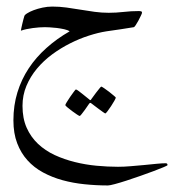

<svg xmlns="http://www.w3.org/2000/svg" viewBox="-20 -212 554 587"><path d="M492.2 293Q492.2 293.9 480.2 299.1Q468.3 304.2 450 311Q431.6 317.9 409.4 325.7Q387.2 333.5 366.9 340.1Q346.7 346.7 331.1 350.8Q315.4 355 310.1 355Q273.9 355 238.5 351.3Q203.1 347.7 171.1 338.9Q139.2 330.1 111.6 315.2Q84 300.3 64 278.1Q43.9 255.9 32.5 225.8Q21 195.8 21 155.8Q21 110.4 33.2 70.6Q45.4 30.8 67.9 -3.2Q90.3 -37.1 122.1 -65.4Q153.8 -93.8 192.9 -116.2Q187.5 -120.1 176.5 -122.6Q165.5 -125 153.8 -126.5Q142.1 -127.9 131.8 -128.4Q121.6 -128.9 117.2 -128.9Q100.6 -128.9 80.1 -126.2Q59.6 -123.5 43.9 -118.2Q43.9 -120.1 45.2 -126Q46.4 -131.8 48.1 -138.9Q49.8 -146 51.5 -152.6Q53.2 -159.2 54.2 -162.1Q54.7 -166 62.7 -171.1Q70.8 -176.3 83 -180.9Q95.2 -185.5 110.1 -188.7Q125 -191.9 140.1 -191.9Q161.6 -191.9 183.1 -189Q204.6 -186 226.3 -182.4Q248 -178.7 269.5 -175.8Q291 -172.9 312.5 -172.9Q335 -172.9 357.7 -175.5Q380.4 -178.2 405.3 -178.2Q408.2 -178.2 411.1 -177.5Q414.1 -176.8 414.1 -172.9Q414.1 -170.9 410.6 -163.8Q407.2 -156.7 403.1 -148.9Q398.9 -141.1 394.8 -135Q390.6 -128.9 389.2 -128.9Q372.6 -126 349.4 -122.6Q326.2 -119.1 305.2 -116.2Q280.3 -112.3 251.5 -103Q222.7 -93.8 194.1 -79.3Q165.5 -64.9 139.4 -45.7Q113.3 -26.4 93 -2.2Q72.8 22 60.8 50.5Q48.8 79.1 48.8 111.8Q48.8 149.9 61.5 178.5Q74.2 207 96.2 227.8Q118.2 248.5 147.2 262Q176.3 275.4 208.7 283.4Q241.2 291.5 275.1 294.7Q309.1 297.9 340.8 297.9Q358.9 297.9 379.9 296.1Q400.9 294.4 420.9 292.5Q440.9 290.5 458.3 288.8Q475.6 287.1 486.8 287.1Q492.2 287.1 492.2 293ZM334 86.4Q334 88.4 329.6 96.2Q325.2 104 319.6 112.5Q314 121.1 308.8 127.9Q303.7 134.8 301.8 134.8Q300.8 134.8 294.2 130.1Q287.6 125.5 279.8 119.6Q271 113.3 259.8 104.5Q257.8 102.5 256.3 102.5Q254.9 102.5 252.9 104.5Q245.6 115.2 239.7 123.5Q234.4 130.9 229.7 136.7Q225.1 142.6 223.6 142.6Q222.2 142.6 215.1 137.9Q208 133.3 200.2 127.4Q192.4 121.6 186 116.2Q179.7 110.8 179.7 109.4Q179.7 107.4 184.3 99.9Q189 92.3 194.8 83.7Q200.7 75.2 205.8 68.4Q210.9 61.5 211.9 61.5Q214.4 61.5 220.7 66.4Q227.1 71.3 233.9 76.7Q242.2 83 252 91.3Q254.9 94.2 256.3 94.2Q257.8 94.2 259.8 90.3Q267.1 80.1 273.4 71.8Q278.8 64.9 283.7 58.8Q288.6 52.7 289.6 52.7Q291 52.7 298.3 57.6Q305.7 62.5 313.5 68.6Q321.3 74.7 327.6 80.1Q334 85.4 334 86.4Z"/></svg>

Font: Scheherazade
Style: Regular
Weight: 400
Designer: SIL International
Foundry: SIL International
Version: Version 2.100 (build 932/914)